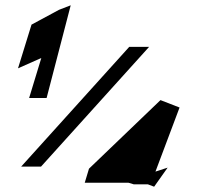

<svg xmlns="http://www.w3.org/2000/svg" viewBox="-20 -796 746 725"><path d="M48 -538 136 -577 90 -426H156L247 -776L203 -759L99 -703ZM543 -619H468L60 -167H135ZM567 -148 658 -390 586 -418 316 -159 300 -106H465L485 -100H545L525 -105L562 -91L613 -163Z"/></svg>

Font: Drag You Down
Style: Regular
Weight: 400
Designer: Robert Jablonski
Foundry: Cannot Into Space Fonts
Version: Version 0.97